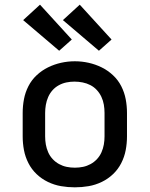

<svg xmlns="http://www.w3.org/2000/svg" viewBox="-20 -793 640 821"><path d="M300 8Q270 8 241 3Q212 -2 185 -15Q158 -28 136.5 -48.5Q115 -69 101.5 -95.5Q88 -122 82.5 -151Q77 -180 77 -210V-310Q77 -340 82.5 -369Q88 -398 101.5 -424.5Q115 -451 137 -471.5Q159 -492 185.5 -505Q212 -518 241 -524.5Q270 -531 300 -531Q330 -531 359 -524.5Q388 -518 414.5 -505Q441 -492 463 -471.5Q485 -451 498.5 -424.5Q512 -398 517.5 -369Q523 -340 523 -310V-210Q523 -180 517.5 -151Q512 -122 498.5 -95.5Q485 -69 463.5 -48.5Q442 -28 415 -15Q388 -2 359 3Q330 8 300 8ZM300 -76Q318 -76 335 -79.5Q352 -83 367.5 -91.5Q383 -100 395 -113Q407 -126 414 -142Q421 -158 424 -175Q427 -192 427 -210V-310Q427 -328 424 -345.5Q421 -363 413.5 -379Q406 -395 394 -408Q382 -421 366.5 -429Q351 -437 333.5 -440.5Q316 -444 298 -444Q281 -444 264 -440.5Q247 -437 231.5 -428.5Q216 -420 204.5 -407Q193 -394 186 -378Q179 -362 176 -344.5Q173 -327 173 -310V-210Q173 -192 176 -175Q179 -158 186 -142Q193 -126 205 -113Q217 -100 232.5 -91.5Q248 -83 265 -79.5Q282 -76 300 -76ZM403 -576 249 -707 321 -773 457 -624ZM233 -576 79 -707 151 -773 287 -624Z"/></svg>

Font: Zed Mono Medium Extended
Style: Regular
Weight: 500
Width: 7
Monospace: yes
Designer: Belleve Invis
Foundry: Belleve Invis
Version: Version 1.0.0; ttfautohint (v1.8.4)